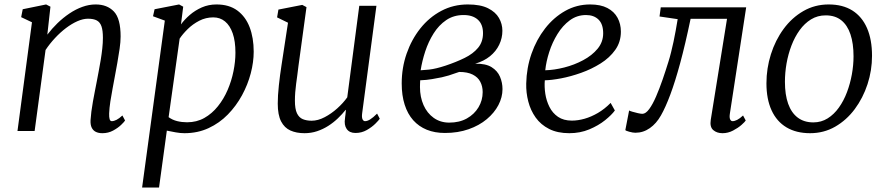

<svg xmlns="http://www.w3.org/2000/svg" viewBox="-20 -588 3974 862"><path d="M192.5 -432.5Q213 -459.5 238.2 -484Q263.5 -508.5 291.8 -527.5Q320 -546.5 349.8 -557.2Q379.5 -568 409.5 -568Q461 -568 491.2 -536.5Q521.5 -505 521.5 -424Q521.5 -400 517 -369Q512.5 -338 506.8 -306Q501 -274 496 -247Q491.5 -222 485.8 -192.2Q480 -162.5 475.5 -132.8Q471 -103 470 -78.5Q469.5 -62 472.2 -53Q475 -44 481.5 -44Q491.5 -44 503.2 -50Q515 -56 529.5 -69.5L541.5 -47Q538.5 -41.5 524 -27.5Q509.5 -13.5 487.8 -1.8Q466 10 439.5 10Q422.5 10 410.2 4Q398 -2 391.8 -14.8Q385.5 -27.5 386.5 -48.5Q387.5 -65.5 390.2 -87Q393 -108.5 397.2 -132Q401.5 -155.5 406 -178.8Q410.5 -202 414.5 -222.5Q418.5 -244 423.2 -268.5Q428 -293 432.2 -319Q436.5 -345 439.2 -370.2Q442 -395.5 442 -418Q442 -451.5 435.5 -470Q429 -488.5 414.5 -496.2Q400 -504 375 -504Q353 -504 327.5 -492.8Q302 -481.5 276.2 -462Q250.5 -442.5 226.8 -417Q203 -391.5 184.5 -363.5L135.5 0H58.5L123.5 -488L75 -511L82 -546.5L187 -568L206.5 -558Z M618 254 720 -495.5 667 -515 674 -546.5 784 -568 802.5 -558 792.5 -478.5Q808.5 -500.5 832.2 -521Q856 -541.5 886.2 -554.8Q916.5 -568 952 -568Q1008.5 -568 1045.5 -540.8Q1082.5 -513.5 1100.8 -465.8Q1119 -418 1119 -356Q1119 -309.5 1105.8 -258.8Q1092.5 -208 1066.5 -160.2Q1040.5 -112.5 1003 -74Q965.5 -35.5 916.5 -12.8Q867.5 10 808 10Q789.5 10 768.8 6.2Q748 2.5 729 -1.5L694 254ZM737 -62Q754 -49.5 775.5 -44.2Q797 -39 820 -39Q863 -39 897.5 -58.5Q932 -78 958.2 -110.8Q984.5 -143.5 1002 -184.2Q1019.5 -225 1028.2 -268.2Q1037 -311.5 1037 -351.5Q1037 -403 1024.8 -438.2Q1012.5 -473.5 990.2 -491.8Q968 -510 937.5 -510Q904 -510 874.5 -494.8Q845 -479.5 822.5 -457.2Q800 -435 786.5 -414.5Z M1347 10Q1311 10 1284 -2Q1257 -14 1242 -43Q1227 -72 1227 -123Q1227 -140.5 1228.2 -161.2Q1229.5 -182 1232 -205Q1234.5 -228 1237.5 -251.2Q1240.5 -274.5 1244 -296L1273 -486L1224 -510L1230 -545L1337 -566L1356 -556L1320 -292Q1317.5 -270.5 1314.8 -250.5Q1312 -230.5 1309.5 -211.5Q1307 -192.5 1305.5 -173.8Q1304 -155 1304 -136Q1304 -99 1313.2 -79.5Q1322.5 -60 1339.5 -53Q1356.5 -46 1379 -46Q1407.5 -46 1437.5 -61.8Q1467.5 -77.5 1494.2 -101.5Q1521 -125.5 1539 -151L1593 -562H1670L1606 -80Q1603.5 -61.5 1607.5 -52.8Q1611.5 -44 1619 -44Q1629 -44 1642 -52Q1655 -60 1673 -78L1685 -55Q1681 -48.5 1665.5 -33Q1650 -17.5 1626.8 -4.2Q1603.5 9 1576 9Q1549 9 1536.5 -9Q1524 -27 1529 -57Q1529 -58.5 1529.5 -62.5Q1530 -66.5 1530.8 -72Q1531.5 -77.5 1532 -83.2Q1532.5 -89 1533 -94L1532 -95Q1516.5 -75.5 1497 -56.8Q1477.5 -38 1454 -23Q1430.5 -8 1403.8 1Q1377 10 1347 10Z M1977.5 9Q1932 9 1896.2 -5.5Q1860.5 -20 1835.2 -48.2Q1810 -76.5 1796.8 -118Q1783.5 -159.5 1783.5 -213.5Q1783.5 -283.5 1805.5 -347Q1827.5 -410.5 1867.2 -460.5Q1907 -510.5 1961.2 -539.2Q2015.5 -568 2080.5 -568Q2137 -568 2171 -551Q2205 -534 2220.2 -507.2Q2235.5 -480.5 2235.5 -450Q2235.5 -417 2221.2 -387.2Q2207 -357.5 2179.8 -335.5Q2152.5 -313.5 2113.5 -302Q2160.5 -303 2187 -286.5Q2213.5 -270 2224.8 -243.5Q2236 -217 2236 -188Q2236 -151.5 2217.8 -116.5Q2199.5 -81.5 2165.5 -53Q2131.5 -24.5 2083.8 -7.8Q2036 9 1977.5 9ZM1997 -37.5Q2042.5 -37.5 2076 -56.2Q2109.5 -75 2128.2 -106.2Q2147 -137.5 2147 -174.5Q2147 -200.5 2136.2 -221Q2125.5 -241.5 2102.2 -253.2Q2079 -265 2041.5 -265Q2034.5 -263 2022.2 -258.5Q2010 -254 1994.8 -249.2Q1979.5 -244.5 1963.5 -241Q1944 -237 1919.5 -232.8Q1895 -228.5 1866.5 -227.5Q1866 -219.5 1865.8 -211.8Q1865.5 -204 1865.5 -197Q1865.5 -152.5 1881.5 -116.2Q1897.5 -80 1927.2 -58.8Q1957 -37.5 1997 -37.5ZM1868.5 -272.5Q1889 -273.5 1906 -275.5Q1923 -277.5 1940.5 -281.8Q1958 -286 1979.5 -293Q2027.5 -309 2065.8 -327.8Q2104 -346.5 2126.2 -373.2Q2148.5 -400 2148.5 -439Q2148.5 -478.5 2125.5 -499.5Q2102.5 -520.5 2061.5 -520.5Q2017 -520.5 1983.5 -497.8Q1950 -475 1926.8 -438Q1903.5 -401 1889.2 -357.5Q1875 -314 1868.5 -272.5Z M2740.5 -92Q2726.5 -72.5 2696.8 -48.5Q2667 -24.5 2625.8 -7.2Q2584.5 10 2536 10Q2483 10 2445.5 -9Q2408 -28 2385 -60.2Q2362 -92.5 2351.8 -132.2Q2341.5 -172 2342.5 -213Q2344 -283 2366.2 -346.8Q2388.5 -410.5 2427.2 -460.2Q2466 -510 2517.5 -539Q2569 -568 2629.5 -568Q2676.5 -568 2707 -552Q2737.5 -536 2752.5 -508.2Q2767.5 -480.5 2767.5 -446Q2767.5 -399.5 2742.2 -364Q2717 -328.5 2676.2 -303Q2635.5 -277.5 2589 -261Q2542.5 -244.5 2499 -236.2Q2455.5 -228 2426 -227.5Q2423.5 -198.5 2428.2 -167Q2433 -135.5 2446.8 -108Q2460.5 -80.5 2485.2 -63.5Q2510 -46.5 2547.5 -46.5Q2575 -46.5 2604.8 -55Q2634.5 -63.5 2664.5 -81Q2694.5 -98.5 2721.5 -126ZM2611 -520.5Q2570.5 -520.5 2538.2 -496.8Q2506 -473 2482.8 -435.2Q2459.5 -397.5 2445.8 -354.5Q2432 -311.5 2428 -272.5Q2468 -273.5 2513.2 -285Q2558.5 -296.5 2598.2 -317.8Q2638 -339 2663 -369.2Q2688 -399.5 2688 -438.5Q2688 -479.5 2667.2 -500Q2646.5 -520.5 2611 -520.5Z M3257 -79Q3254 -60.5 3258 -52.2Q3262 -44 3268.5 -44Q3278 -44 3289.5 -49.8Q3301 -55.5 3316 -69.5L3328 -47Q3324.5 -41 3309 -27.2Q3293.5 -13.5 3271 -1.8Q3248.5 10 3223.5 10Q3198.5 10 3182.2 -4Q3166 -18 3171 -50L3244 -503.5H3080.5Q3056.5 -388.5 3033.8 -304.8Q3011 -221 2989.5 -163.5Q2968 -106 2947.5 -70Q2927 -33.5 2897.5 -12.8Q2868 8 2832.5 8Q2821.5 8 2805.2 3.5Q2789 -1 2787.5 -4L2804.5 -92Q2807 -90 2818.8 -86.5Q2830.5 -83 2843.8 -80Q2857 -77 2864 -77Q2879 -77 2894.8 -98.5Q2910.5 -120 2925.5 -154.8Q2940.5 -189.5 2954.8 -230.8Q2969 -272 2981 -311Q2987.5 -331.5 2993 -354Q2998.5 -376.5 3003.8 -400.5Q3009 -424.5 3013.5 -450Q3018 -475.5 3022.5 -502L2941 -514L2946.5 -555H3330Z M3700.5 -568Q3763.5 -568 3806.8 -540.8Q3850 -513.5 3872.5 -462Q3895 -410.5 3895 -337.5Q3895 -272 3874.8 -210Q3854.5 -148 3817.5 -98.2Q3780.5 -48.5 3729.5 -19.2Q3678.5 10 3617 10Q3555 10 3511 -16.2Q3467 -42.5 3444 -92.8Q3421 -143 3421 -214Q3421 -281 3441 -344.2Q3461 -407.5 3498 -458Q3535 -508.5 3586.5 -538.2Q3638 -568 3700.5 -568ZM3687 -519Q3650.5 -519 3621.2 -501Q3592 -483 3570 -452.5Q3548 -422 3533.2 -383.2Q3518.5 -344.5 3511.2 -302.8Q3504 -261 3504 -221Q3504 -163 3518.5 -122.2Q3533 -81.5 3561.5 -60Q3590 -38.5 3631.5 -38.5Q3667 -38.5 3695.8 -56.5Q3724.5 -74.5 3746.2 -105Q3768 -135.5 3782.5 -174Q3797 -212.5 3804.5 -254Q3812 -295.5 3812 -335Q3812 -393 3798.2 -434Q3784.5 -475 3757 -497Q3729.5 -519 3687 -519Z"/></svg>

Font: Merriweather 7pt Light
Style: Italic
Weight: 300
Italic angle: -7.8°
Designer: Eben Sorkin
Foundry: Eben Sorkin
Version: Version 2.200;gftools[0.9.31]